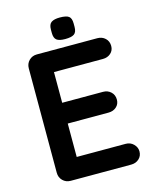

<svg xmlns="http://www.w3.org/2000/svg" viewBox="-126 -943 824 1027"><g transform="rotate(-15 286.0 -429.5)"><path d="M136 -700H471Q497 -700 514.5 -683.5Q532 -667 532 -641Q532 -616 514.5 -600.5Q497 -585 471 -585H191L200 -602V-407L192 -415H426Q452 -415 469.5 -398.5Q487 -382 487 -356Q487 -331 469.5 -315.5Q452 -300 426 -300H195L200 -308V-106L192 -115H471Q497 -115 514.5 -97.5Q532 -80 532 -57Q532 -32 514.5 -16Q497 0 471 0H136Q110 0 92.5 -17.5Q75 -35 75 -61V-639Q75 -665 92.5 -682.5Q110 -700 136 -700ZM304 -740Q271 -740 257 -751Q243 -762 243 -790V-809Q243 -838 258.5 -848.5Q274 -859 305 -859Q341 -859 355 -848.5Q369 -838 369 -809V-790Q369 -761 354 -750.5Q339 -740 304 -740Z"/></g></svg>

Font: Quicksand Variable Light
Style: Regular
Weight: 300
Designer: Andrew Paglinawan
Foundry: Andrew Paglinawan
Version: Version 3.004